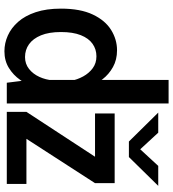

<svg xmlns="http://www.w3.org/2000/svg" viewBox="24 -814 801 890"><g transform="rotate(90 425.0 -369.5)"><path d="M218 11Q180.5 11 145.2 -4.8Q110 -20.5 81.8 -52.5Q53.5 -84.5 37 -134Q20.5 -183.5 20.5 -251Q20.5 -341 47.8 -398.5Q75 -456 119.2 -483.5Q163.5 -511 213.5 -511Q257.5 -511 291.2 -492.2Q325 -473.5 348 -443.5Q371 -413.5 382.5 -379.2Q394 -345 394 -313.5L355 -298Q349.5 -327 334.8 -354Q320 -381 296.8 -398.2Q273.5 -415.5 241.5 -415.5Q209 -415.5 183.5 -397.5Q158 -379.5 143.5 -343Q129 -306.5 129 -251Q129 -195.5 144.2 -158.5Q159.5 -121.5 185.5 -103Q211.5 -84.5 245 -84.5Q276.5 -84.5 300 -103Q323.5 -121.5 337 -151.2Q350.5 -181 353 -214L395.5 -198.5Q395.5 -166.5 384.2 -130.2Q373 -94 350.8 -62Q328.5 -30 295.2 -9.5Q262 11 218 11ZM460 -750V0H364L351 -104V-750ZM499 0V-91L707 -409H506.5V-500H829.5V-409L624 -91H833V0ZM502.5 -702H595.5L672.5 -618.5L749.5 -702H842L708.5 -566H636.5Z"/></g></svg>

Font: Trispace Thin Medium
Style: Regular
Weight: 500
Version: Version 1.210